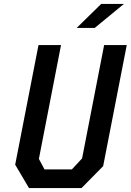

<svg xmlns="http://www.w3.org/2000/svg" viewBox="-20 -960 667 980"><path d="M128 0H396L506.5 -112L627 -730H511.5L399 -151.5L347 -95.5H207L178.5 -149L291.5 -730H176.5L57.5 -119.5ZM371.5 -817.5 496.5 -940H612.5L463.5 -817.5Z"/></svg>

Font: Monaspace Krypton Medium
Style: Italic
Weight: 500
Italic angle: -11°
Designer: Riley Cran & the Lettermatic Team
Foundry: Lettermatic
Version: Version 1.101 (Monaspace Krypton)